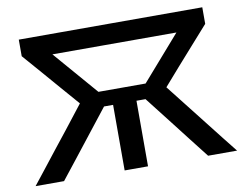

<svg xmlns="http://www.w3.org/2000/svg" viewBox="-77 -821 1197 930"><g transform="rotate(-10 521.5 -356.5)"><path d="M26 0Q51 -31.5 84 -73.5Q117 -115.5 151.5 -159.5Q186 -203.5 216.5 -241.5L307 -357.5L227 -449.5Q188.5 -494.5 149.2 -539.5Q110 -584.5 69 -631.5V-713H971.5V-631.5Q929.5 -584.5 889.5 -539.2Q849.5 -494 810 -449.5L733 -361.5L827.5 -241Q857.5 -203 891.8 -159Q926 -115 959 -73.2Q992 -31.5 1017 0H874.5Q835 -50.5 801 -94.2Q767 -138 734.5 -180L623.5 -322.5H579V0H464V-322.5H419.5L310 -183Q275.5 -139 240.8 -94.8Q206 -50.5 166 0ZM405 -397H637L827 -614.5H217Z"/></g></svg>

Font: Commissioner Medium
Style: Regular
Weight: 500
Designer: Kostas Bartsokas
Foundry: Kostas Bartsokas
Version: Version 1.000; ttfautohint (v1.8.3)